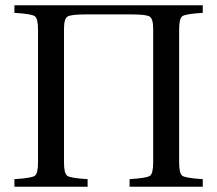

<svg xmlns="http://www.w3.org/2000/svg" viewBox="-20 -712 828 732"><path d="M35 0V-29Q101 -33 113 -42Q125 -51 125 -93V-599Q125 -641 113 -650Q101 -659 35 -663V-692H753V-663Q687 -659 675 -650Q663 -641 663 -599V-93Q663 -51 675 -42Q687 -33 753 -29V0H474V-29Q540 -33 552 -42Q564 -51 564 -93V-602Q564 -640 551 -648.5Q538 -657 484 -657H304Q250 -657 237 -648.5Q224 -640 224 -602V-93Q224 -51 236 -42Q248 -33 314 -29V0Z"/></svg>

Font: Linguistics Pro
Style: Regular
Weight: 400
Designer: Stefan Peev, Context Ltd
Foundry: Stefan Peev, Context Ltd
Version: Version 001.000